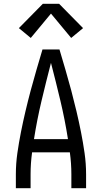

<svg xmlns="http://www.w3.org/2000/svg" viewBox="-20 -997 540 1017"><path d="M64 0V-74Q64 -130 72 -186Q80 -242 91 -297.5Q102 -353 115 -408Q128 -463 142.5 -517.5Q157 -572 173 -626.5Q189 -681 205 -735H295Q311 -681 327 -626.5Q343 -572 357.5 -517.5Q372 -463 385 -408Q398 -353 409 -297.5Q420 -242 428 -186Q436 -130 436 -74V0H358V-74Q358 -103 356 -132Q354 -161 350 -190H150Q146 -161 144 -132Q142 -103 142 -74V0ZM340 -260Q324 -362 300 -463Q276 -564 250 -664Q224 -564 200 -463Q176 -362 160 -260ZM143 -796 80 -848 207 -977H293L420 -848L357 -796L250 -925Z"/></svg>

Font: Iosevka Julsh Curly
Style: Regular
Weight: 400
Designer: Belleve Invis
Foundry: Belleve Invis
Version: Version 15.0.2; ttfautohint (v1.8.4)